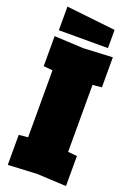

<svg xmlns="http://www.w3.org/2000/svg" viewBox="-165 -929 679 992"><g transform="rotate(20 175.0 -433.0)"><path d="M15 4V-161L65 -166V-534L15 -539V-704L175 -696L335 -704V-539L285 -534V-166L335 -161V4L175 -4ZM295 -740H25V-870L295 -840Z"/></g></svg>

Font: Tektur Condensed Black
Style: Regular
Weight: 900
Width: 3
Designer: Adam Jagosz
Foundry: Adam Jagosz
Version: Version 1.005;gftools[0.9.30]